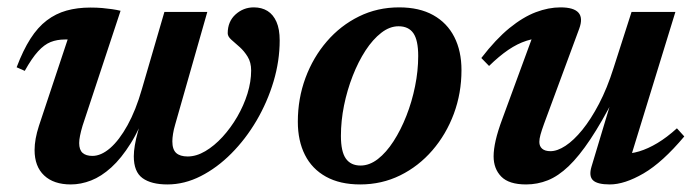

<svg xmlns="http://www.w3.org/2000/svg" viewBox="-20 -476 1835 508"><path d="M415 -444.5H528.5L443.5 -146.5Q439.5 -133 437.8 -121.8Q436 -110.5 436 -102Q436 -80.5 446.2 -71.2Q456.5 -62 476.5 -62Q499.5 -62 523.2 -76Q547 -90 568.8 -113.8Q590.5 -137.5 607.8 -167.2Q625 -197 634.8 -228.5Q644.5 -260 644.5 -289.5Q644.5 -311 635.2 -326Q626 -341 613.8 -351.8Q601.5 -362.5 592 -371Q582.5 -379.5 582.5 -388Q582.5 -419 603.2 -437.8Q624 -456.5 651.5 -456.5Q672.5 -456.5 687.8 -447Q703 -437.5 711.5 -418.2Q720 -399 720 -369Q720 -315 703.8 -260.5Q687.5 -206 658.8 -157Q630 -108 592.2 -70Q554.5 -32 511.2 -10Q468 12 423 12Q380 12 357 -4.8Q334 -21.5 334 -62.5Q334 -75.5 336.8 -92Q339.5 -108.5 345 -128L365.5 -198.5L372.5 -196Q351 -137 326 -97Q301 -57 274.5 -33Q248 -9 221 1.5Q194 12 167.5 12Q122 12 96.8 -11.8Q71.5 -35.5 71.5 -79Q71.5 -107.5 83 -143L159 -371.5Q157 -371.5 155.2 -371.5Q153.5 -371.5 151.5 -371.5Q131 -371.5 114 -364.8Q97 -358 80.8 -340.2Q64.5 -322.5 45.5 -288.5L24 -298Q41 -343 60.5 -373.5Q80 -404 103.8 -422Q127.5 -440 156 -448Q184.5 -456 219 -456Q236 -456 250 -454.8Q264 -453.5 276.2 -451.8Q288.5 -450 299 -447.5L198.5 -143.5Q194 -128.5 191.8 -117.2Q189.5 -106 189.5 -97.5Q189.5 -79.5 198.5 -71.5Q207.5 -63.5 224.5 -63.5Q247.5 -63.5 271.5 -84.2Q295.5 -105 317.5 -144.8Q339.5 -184.5 355.5 -240.5Z M1036 -456.5Q1089.5 -456.5 1126.2 -436Q1163 -415.5 1182 -378.2Q1201 -341 1201 -290.5Q1201 -229.5 1180.8 -175Q1160.5 -120.5 1124 -78.2Q1087.5 -36 1038.8 -12Q990 12 933 12Q879.5 12 842.5 -8.5Q805.5 -29 786.8 -66.2Q768 -103.5 768 -154Q768 -215 788.2 -269.8Q808.5 -324.5 844.8 -366.5Q881 -408.5 929.8 -432.5Q978.5 -456.5 1036 -456.5ZM934 -38Q957.5 -38 979.8 -55.2Q1002 -72.5 1021.2 -102.2Q1040.5 -132 1055.2 -169.5Q1070 -207 1078.2 -247.8Q1086.5 -288.5 1086.5 -328Q1086.5 -369.5 1073.8 -388Q1061 -406.5 1034.5 -406.5Q1011 -406.5 988.8 -389.2Q966.5 -372 947.2 -342.5Q928 -313 913.2 -275.2Q898.5 -237.5 890.2 -196.8Q882 -156 882 -116.5Q882 -75 895 -56.5Q908 -38 934 -38Z M1545 -35 1602 -224.5 1606.5 -219.5Q1572 -152.5 1542 -107.5Q1512 -62.5 1484.5 -36.2Q1457 -10 1429.5 1Q1402 12 1372 12Q1326.5 12 1306.2 -8.8Q1286 -29.5 1286 -62.5Q1286 -80.5 1291.5 -104.8Q1297 -129 1309.5 -162.5L1399.5 -407.5L1421.5 -375.5Q1397.5 -376 1373.2 -368.2Q1349 -360.5 1324.5 -343.8Q1300 -327 1274 -301.5L1253.5 -322.5Q1292 -372.5 1328 -401.8Q1364 -431 1397.8 -443.8Q1431.5 -456.5 1463 -456.5Q1498 -456.5 1510.5 -442.5Q1523 -428.5 1512.5 -400L1419.5 -148.5Q1413 -130.5 1410 -119.5Q1407 -108.5 1407 -100.5Q1407 -89 1414.5 -82.5Q1422 -76 1436.5 -76Q1454.5 -76 1476.2 -90.2Q1498 -104.5 1520.8 -132.5Q1543.5 -160.5 1565 -201.5Q1586.5 -242.5 1603.5 -296.5L1651 -444.5H1767L1642 -38L1627 -69.5Q1648 -68.5 1671.2 -75.5Q1694.5 -82.5 1719.5 -97.5Q1744.5 -112.5 1771 -136.5L1790.5 -115Q1733 -46.5 1682.8 -17.2Q1632.5 12 1593.5 12Q1560.5 12 1549 1Q1537.5 -10 1545 -35Z"/></svg>

Font: Newsreader 16pt 16pt SemiBold
Style: Italic
Weight: 600
Italic angle: -17°
Version: Version 1.003